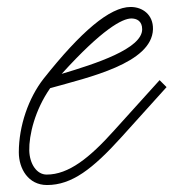

<svg xmlns="http://www.w3.org/2000/svg" viewBox="-20 -520 498 551"><path d="M115 11C186 11 246 -35 329 -127L458 -270L438 -290L307 -145C237 -67 177 -19 114 -19C85 -19 65 -50 64 -88C63 -132 80 -204 124 -267C234 -298 416 -338 419 -436C420 -478 389 -500 355 -500C295 -500 212 -429 105 -294C62 -239 34 -159 34 -83C34 -36 61 11 115 11ZM157 -308C273 -436 331 -467 357 -467C372 -467 388 -460 388 -436C388 -380 254 -337 157 -308Z"/></svg>

Font: Louise
Style: Regular
Weight: 400
Designer: Ange Degheest & Luna Delabre & Camille Depalle
Foundry: Velvetyne Type Foundry
Version: Version 1.000;FEAKit 1.0